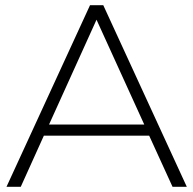

<svg xmlns="http://www.w3.org/2000/svg" viewBox="-20 -720 745 740"><path d="M327 -700H378L700 0H645L555 -197H149L60 0H5ZM536 -240 352 -644 169 -240Z"/></svg>

Font: Goldbeck Next Light
Style: Regular
Weight: 300
Designer: Julieta Ulanovsky
Foundry: Julieta Ulanovsky
Version: Version 7.200